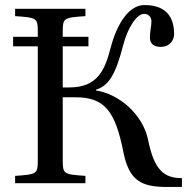

<svg xmlns="http://www.w3.org/2000/svg" viewBox="-20 -727 777 762"><path d="M32 -543H130V-93C130 -37 128 -35 40 -29V0H319V-29C231 -35 229 -37 229 -93V-341H278C393 -341 437 -290 470 -122C493 -7 544 15 644 15H702V-20C632 -20 592 -51 568 -171C547 -274 452 -354 361 -368V-371C415 -388 440 -437 469 -548C487 -618 523 -672 552 -672C571 -672 581 -658 581 -642C581 -621 575 -607 575 -577C575 -552 593 -541 617 -541C658 -541 671 -572 671 -591C671 -636 658 -707 553 -707C493 -707 445 -636 419 -537C397 -453 370 -380 255 -380H229V-543H331V-581H229V-599C229 -655 231 -657 319 -663V-692H40V-663C128 -657 130 -655 130 -599V-581H32Z"/></svg>

Font: Lingua Franca
Style: Regular
Weight: 400
Version: Version 1.19